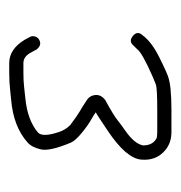

<svg xmlns="http://www.w3.org/2000/svg" viewBox="-8 -670 383 406"><g transform="rotate(90 183.0 -466.5)"><path d="M211 -608H259C263 -608 267 -607.7 271 -607C281.7 -601.7 287 -592 287 -578C284.5 -565.4 273.7 -552.6 254.5 -539.5C248.2 -535.2 241.2 -530 233.5 -523.9C225.8 -517.9 211.6 -509.2 191 -498C183 -492 179.5 -484.8 180.5 -476.5C181.5 -468.2 185.7 -462 193 -458C201.7 -452 208.7 -447.6 214 -444.8C219.3 -441.9 229.3 -435 244 -424C251.3 -416.7 256.3 -408.3 259 -399C266.3 -377 266.7 -362.7 260 -356C242.5 -341 218 -332 186.5 -329C179.5 -328.3 171.8 -327.5 163.5 -326.5C155.2 -325.5 145 -325 133 -325H113C103.3 -325 95.7 -330.7 90 -342L84 -353C77.7 -360.9 70.7 -362.6 63 -358C59.7 -356 57.5 -353 56.5 -349C55.5 -345 56 -341.3 58 -338L64 -327C77.1 -305.7 93.5 -295 113 -295H133C146.7 -295 159.2 -295.7 170.5 -297C176.2 -297.7 182.7 -298.3 190 -299C228.3 -302.2 258.6 -313.9 281 -334C287.7 -340 292.5 -349.3 295.4 -362C298.3 -374.6 293.5 -395.8 281 -425.5C278.3 -431.8 271.4 -439.5 260.3 -448.6C249.2 -457.7 239 -464.8 229.5 -470C225.8 -472 221.7 -474.7 217 -478C219.7 -479.3 224.1 -482.1 230.4 -486.3L255.5 -503C294.6 -529 315.1 -552.7 317 -574C318.9 -595.3 312.3 -612.3 297 -625C286.6 -633.7 273.9 -638 259 -638H211C194.3 -638 179.3 -637.3 166 -636C159.3 -635.3 152.6 -634.1 145.7 -632.3C138.8 -630.6 123.6 -623.8 100 -612C78.9 -601.5 63.6 -589.8 54 -577C47.3 -569.7 47.8 -562.8 55.5 -556.5C63.2 -550.2 70 -550.7 76 -558L83 -565C87.8 -572.2 107.5 -583.4 142 -598.5C147.3 -600.8 152.7 -603 158 -605C163.3 -607 181 -608 211 -608Z"/></g></svg>

Font: Proton
Style: ExBd
Weight: 500
Version: Version 1.017